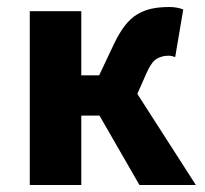

<svg xmlns="http://www.w3.org/2000/svg" viewBox="-20 -528 586 548"><path d="M65 0V-496H212V-313H263L306 -404Q321 -435 337 -455.5Q353 -476 372.5 -487.5Q392 -499 414 -503.5Q436 -508 463 -508Q485 -508 503 -501L480 -365Q475 -367 470.5 -368Q466 -369 461 -369Q442 -369 427 -360Q412 -351 398 -319L372 -260L539 0H378L264 -198H212V0Z"/></svg>

Font: hySource Sans Pro
Style: Bold
Weight: 700
Designer: Paul D. Hunt
Foundry: Adobe Systems Incorporated
Version: Version 2.021;PS 2.000;hotconv 1.0.86;makeotf.lib2.5.63406